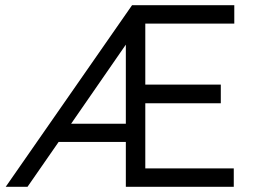

<svg xmlns="http://www.w3.org/2000/svg" viewBox="-20 -720 995 740"><path d="M2 0 489 -700H883V-629H540V-394H831V-322H540V-71H881V0H465V-173H206L86 0ZM465 -243V-548L254 -243Z"/></svg>

Font: Mach Light
Style: Regular
Weight: 300
Version: Version 1.002